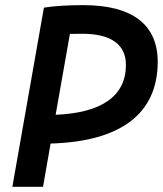

<svg xmlns="http://www.w3.org/2000/svg" viewBox="-20 -723 630 743"><path d="M27.8 0H146.5L175.8 -167.5C448.2 -175.3 590.3 -283.7 590.3 -483.9C590.3 -627.9 491.7 -703.1 303.2 -703.1C240.7 -703.1 188 -699.7 149.9 -693.4ZM195.3 -278.8 250.5 -591.8C266.1 -592.3 282.2 -592.3 298.8 -592.3C409.7 -592.3 467.3 -550.8 467.3 -471.7C467.3 -352.1 374.5 -286.1 195.3 -278.8Z"/></svg>

Font: Cascadia Code SemiBold
Style: Italic
Weight: 600
Italic angle: -10°
Monospace: yes
Designer: Aaron Bell
Foundry: Saja Typeworks
Version: Version 2404.023